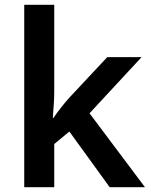

<svg xmlns="http://www.w3.org/2000/svg" viewBox="-20 -780 628 800"><path d="M206 -399Q206 -373 204 -344Q202 -315 200 -289H203Q215 -307 233 -330Q251 -353 267 -371L427 -542H570L353 -308L584 0H437L269 -232L206 -180V0H81V-760H206Z"/></svg>

Font: Noto Sans Malayalam SemiBold
Style: Regular
Weight: 600
Designer: Jelle Bosma - Monotype Design Team
Foundry: Monotype Imaging Inc.
Version: Version 2.104; ttfautohint (v1.8.4.7-5d5b)